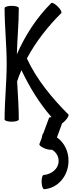

<svg xmlns="http://www.w3.org/2000/svg" viewBox="-20 -858 545 1379"><path d="M332 -11 291 100C286 104 282 116 280 132L263 177C260 186 279 200 306 210C326 217 344 219 353 217C382 234 402 264 401 300C400 355 350 394 293 399C284 400 278 423 279 451C280 479 288 501 297 501C397 494 471 404 472 300C474 230 441 165 389 129L426 28C432 24 439 18 446 11C466 -9 477 -30 471 -36C352 -155 244 -286 173 -438C237 -558 323 -667 420 -764C426 -770 415 -791 395 -811C375 -831 354 -842 348 -836C242 -730 161 -604 101 -468C104 -578 115 -689 115 -800C115 -809 92 -816 64 -816C36 -816 13 -809 13 -800C13 -667 28 -533 28 -400C28 -267 13 -133 13 0C13 9 36 16 64 16C92 16 115 9 115 0C115 -91 108 -182 103 -273C112 -301 122 -328 134 -354C192 -233 261 -118 350 -17C340 -17 334 -15 332 -11Z"/></svg>

Font: Nupuram Condensed Medium
Style: Regular
Weight: 500
Width: 3
Designer: Santhosh Thottingal (santhosh.thottingal@gmail.com)
Foundry: SMC
Version: Version 1.000